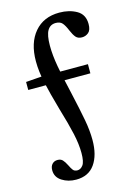

<svg xmlns="http://www.w3.org/2000/svg" viewBox="-126 -817 688 973"><g transform="rotate(-15 218.0 -330.0)"><path d="M83 -31Q100 -31 109.5 -21Q119 -11 129 9Q138 28 145.5 37Q153 46 168 46Q185 46 197.5 29Q210 12 210 -34Q210 -80 197.5 -136.5Q185 -193 160 -276Q134 -367 120.5 -428Q107 -489 107 -542Q107 -638 154.5 -694Q202 -750 285 -750Q337 -750 375.5 -728Q414 -706 414 -656Q414 -624 399 -611.5Q384 -599 365 -599Q344 -599 333 -611.5Q322 -624 311 -650Q300 -677 288.5 -690.5Q277 -704 254 -704Q225 -704 210.5 -679.5Q196 -655 196 -600Q196 -550 207 -489Q218 -428 239 -339Q260 -246 270.5 -189Q281 -132 281 -83Q281 -4 248 43Q215 90 150 90Q108 90 76 69.5Q44 49 44 13Q44 -8 55 -19.5Q66 -31 83 -31ZM358 -412H32V-454L112 -460H358Z"/></g></svg>

Font: Minipax
Style: Regular
Weight: 400
Designer: Raphaël Ronot
Foundry: Velvetyne Type Foundry
Version: Version 1.000